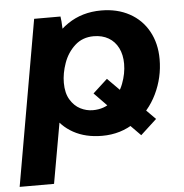

<svg xmlns="http://www.w3.org/2000/svg" viewBox="-66 -581 797 832"><g transform="rotate(-5 332.5 -165.5)"><path d="M430.4 -78.8 432.2 -80.8 340.2 -175.4 403.4 -233.4 494.4 -141.8 497.4 -145.6 600.6 -41.8 530.4 22.8ZM112 -520H226.6Q229.6 -502.2 230.7 -468.4Q231.8 -434.6 228.8 -416L170.6 -102H189.2L135.6 200H-14ZM127.8 -218.6Q127.8 -302.4 161.6 -373.8Q195.4 -445.2 258.2 -488Q321 -530.8 404.2 -530.8Q474 -530.8 527.1 -501.8Q580.2 -472.8 609.3 -420Q638.4 -367.2 638.4 -298.6Q638.4 -219 604.1 -147.9Q569.8 -76.8 506.6 -33Q443.4 10.8 361.8 10.8Q290 10.8 237 -18.5Q184 -47.8 155.9 -100.1Q127.8 -152.4 127.8 -218.6ZM483.4 -292Q483.4 -331.6 468.6 -361.1Q453.8 -390.6 426.5 -406.5Q399.2 -422.4 362.2 -422.4Q313.6 -422.4 280.5 -392.3Q247.4 -362.2 231.7 -317.9Q216 -273.6 216 -232.4Q216 -187.6 233.5 -158.8Q251 -130 277.1 -116.7Q303.2 -103.4 331.4 -103.4Q381 -103.4 415.5 -132.8Q450 -162.2 466.7 -205.8Q483.4 -249.4 483.4 -292Z"/></g></svg>

Font: Fixel Italic Variable Display Thin
Style: Italic
Weight: 100
Italic angle: -10°
Designer: AlfaBravo + MacPaw
Foundry: Kyrylo Tkachov, Marchela Mozhyna, Serhii Makarenko, Maria Weinstein, Zakhar Kryvoshyya
Version: Version 1.210;Glyphs 3.2 (3217)